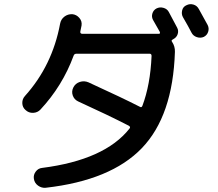

<svg xmlns="http://www.w3.org/2000/svg" viewBox="-20 -846 1040 916"><path d="M893.6 -690.4Q880.9 -715.8 852.5 -764.6Q844.7 -779.3 849.1 -796.9Q853.5 -814.5 870.1 -821.3Q885.7 -829.1 902.8 -824.2Q919.9 -819.3 928.7 -802.7Q965.8 -735.4 970.7 -726.6Q978.5 -710.9 973.1 -694.3Q967.8 -677.7 952.1 -669.9Q936.5 -663.1 918.9 -668.9Q901.4 -674.8 893.6 -690.4ZM172.9 -323.2Q159.2 -308.6 138.2 -307.6Q117.2 -306.6 101.6 -321.3Q86.9 -334 86.4 -354Q85.9 -374 99.6 -388.7Q229.5 -533.2 266.6 -732.4Q270.5 -753.9 287.1 -766.6Q303.7 -779.3 325.2 -778.3Q344.7 -776.4 358.4 -760.7Q372.1 -745.1 369.1 -724.6Q368.2 -719.7 366.2 -710.4Q364.3 -701.2 363.3 -696.3Q361.3 -685.5 372.1 -684.6H730.5H737.3Q746.1 -684.6 742.2 -694.3Q732.4 -712.9 710 -751Q702.1 -765.6 707 -781.7Q711.9 -797.9 726.6 -805.7Q742.2 -813.5 759.8 -808.6Q777.3 -803.7 785.2 -789.1Q798.8 -763.7 825.2 -713.9Q833 -699.2 827.6 -683.1Q822.3 -667 806.6 -659.2L805.7 -658.2Q794.9 -654.3 800.8 -646.5Q815.4 -625 814.5 -598.6Q804.7 -293 656.7 -139.2Q508.8 14.6 198.2 49.8Q178.7 51.8 161.6 39.6Q144.5 27.3 141.6 6.8Q138.7 -11.7 150.4 -27.3Q162.1 -43 180.7 -44.9Q479.5 -83 597.7 -232.4Q604.5 -240.2 594.7 -246.1Q498 -295.9 352.5 -362.3Q334 -371.1 327.1 -390.6Q320.3 -410.2 330.1 -429.2Q339.8 -448.2 360.8 -455.1Q381.8 -461.9 402.3 -453.1Q568.4 -377 646.5 -336.9Q655.3 -331.1 659.2 -340.8Q697.3 -441.4 703.1 -579.1Q703.1 -589.8 693.4 -589.8H345.7Q334 -589.8 331.1 -580.1Q278.3 -436.5 172.9 -323.2Z"/></svg>

Font: Rounded-X Mgen+ 1mn medium
Style: Regular
Weight: 500
Designer: [Source Han Sans]
Ryoko NISHIZUKA  (kana & ideographs); Paul D. Hunt (Latin, Greek & Cyrillic); Wenlong ZHANG  (bopomofo
Version: Version 1.059.20150602